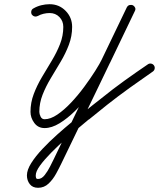

<svg xmlns="http://www.w3.org/2000/svg" viewBox="-20 -588 756 913"><path d="M160 -512Q152 -508 144 -510Q136 -512 131 -519Q127 -527 129 -535.5Q131 -544 139 -548Q156 -558 176 -563Q196 -568 216 -568Q261 -568 292 -536.5Q323 -505 323 -460Q323 -416 307.5 -375Q292 -334 268.5 -294.5Q245 -255 221.5 -216Q198 -177 182.5 -137.5Q167 -98 167 -56Q167 -46 173 -33.5Q179 -21 192 -21Q220 -21 252.5 -43Q285 -65 318 -100Q351 -135 380.5 -175Q410 -215 432.5 -250.5Q455 -286 466 -309Q466 -309 466 -309Q466 -309 466 -309Q466 -309 466 -309Q466 -309 466 -309Q495 -370 524.5 -431Q554 -492 583 -553Q588 -562 596 -564Q604 -566 612 -563Q619 -559 622.5 -551.5Q626 -544 621 -535Q534 -354 447 -173Q360 8 272 189Q262 210 247 237.5Q232 265 211 285Q190 305 161 305Q161 305 161 305Q161 305 161 305Q161 305 161 305Q161 305 161 305Q135 305 121.5 287.5Q108 270 108 246Q108 220 128.5 187.5Q149 155 182 120Q215 85 252 52Q289 19 322 -8Q355 -35 375 -52Q375 -52 375 -52Q376 -52 376 -52Q398 -70 420 -87.5Q442 -105 464 -122Q517 -165 572 -204.5Q627 -244 683 -282Q690 -287 698.5 -285.5Q707 -284 712 -277Q717 -270 715.5 -261.5Q714 -253 707 -248Q652 -210 597 -170.5Q542 -131 490 -90Q468 -72 446 -54.5Q424 -37 402 -19Q402 -19 402 -20Q402 -20 402 -20Q386 -6 355.5 19Q325 44 290 75Q255 106 223 138.5Q191 171 170.5 199Q150 227 150 246Q150 253 151.5 258Q153 263 161 263Q161 263 161 263Q161 263 161 263Q161 263 161 263Q161 263 161 263Q178 263 192.5 244.5Q207 226 218 204Q229 182 235 170Q322 -10 409 -191Q496 -372 583 -553Q588 -562 596 -564Q604 -566 612 -563Q619 -559 622.5 -551.5Q626 -544 621 -535Q592 -474 562.5 -413Q533 -352 504 -291Q504 -291 504 -291Q504 -291 504 -291Q504 -291 504 -291Q504 -291 504 -291Q490 -263 465 -223Q440 -183 407.5 -140.5Q375 -98 338 -61.5Q301 -25 263.5 -2Q226 21 192 21Q161 21 143 -3.5Q125 -28 125 -56Q125 -100 140.5 -141Q156 -182 179.5 -221.5Q203 -261 226.5 -300Q250 -339 265.5 -378.5Q281 -418 281 -460Q281 -488 262.5 -507Q244 -526 216 -526Q202 -526 187 -522.5Q172 -519 160 -512Q160 -512 160 -512Q160 -512 160 -512Z"/></svg>

Font: FRB American Cursive Medium
Style: Italic
Weight: 500
Italic angle: -25°
Version: Version 2.0;Modular Font Editor K font №1